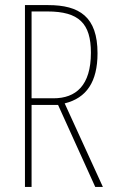

<svg xmlns="http://www.w3.org/2000/svg" viewBox="-20 -734 444 754"><path d="M169 -714H78V0H104V-322H208L354 0H384L234 -328C320 -349 363 -413 363 -525C363 -668 292 -714 169 -714ZM166 -689C290 -689 337 -642 337 -527C337 -398 278 -348 190 -348H104V-689Z"/></svg>

Font: Noto Sans Arabic UI XCn Th
Style: Regular
Weight: 100
Width: 2
Designer: Monotype Design Team, Nadine Chahine and Nizar Qandah
Foundry: Monotype Imaging Inc.
Version: Version 2.010